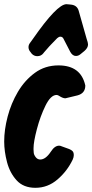

<svg xmlns="http://www.w3.org/2000/svg" viewBox="-29 -889 440 916"><path d="M149 -621Q134 -621 123 -632L117 -640Q107 -651 107 -664Q107 -675 114 -684Q121 -693 127 -702Q243 -869 288 -869Q292 -868 300 -868Q303 -867 310 -867Q338 -864 346 -839L384 -705Q391 -685 391 -677Q391 -661 374 -646Q365 -639 355 -630.5Q345 -622 333 -622Q317 -622 306 -642L275 -702Q270 -714 259 -714Q252 -714 244 -707Q203 -666 181 -639L178 -635Q167 -621 149 -621ZM140 7Q83 7 50.5 -28.5Q18 -64 4.5 -115.5Q-9 -167 -9 -214Q-9 -270 7.5 -333Q24 -396 56.5 -451Q89 -506 137.5 -541.5Q186 -577 250 -577Q357 -577 378 -481Q378 -444 341 -434Q286 -420 283 -420Q271 -420 254 -431Q247 -436 241 -436Q213 -436 188 -385Q163 -334 147 -273Q131 -212 131 -182V-175Q131 -170 132 -160Q133 -150 141.5 -139Q150 -128 163 -128Q189 -128 214 -166Q232 -194 253 -194Q259 -194 265 -191L301 -178Q311 -174 317 -168Q323 -162 323 -149Q323 -139 318 -128Q292 -73 245.5 -33Q199 7 140 7Z"/></svg>

Font: Bangerz
Style: Bold
Weight: 700
Designer: vernon adams
Foundry: Vernon Adams
Version: Version 2.10;February 7, 2025;FontCreator 13.0.0.2683 64-bit